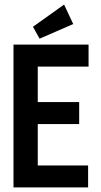

<svg xmlns="http://www.w3.org/2000/svg" viewBox="-20 -819 440 839"><path d="M39 0V-624H367V-528H145V-373H326V-277H145V-96H365V0ZM153 -650 124 -702 260 -799 300 -714Z"/></svg>

Font: Inconsolata Condensed ExtraBold
Style: Regular
Weight: 800
Width: 3
Monospace: yes
Designer: Raph Levien, Cyreal, Brenton Simpson
Foundry: Raph Levien, Cyreal, Google
Version: Version 3.001; ttfautohint (v1.8.2.53-6de2)